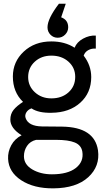

<svg xmlns="http://www.w3.org/2000/svg" viewBox="-20 -779 576 1042"><path d="M312 -685.1Q350.1 -670.9 350.1 -630.9Q350.1 -607.9 333.5 -591.1Q316.9 -574.2 293 -574.2Q270 -574.2 253.9 -590.6Q237.8 -606.9 237.8 -630.9Q237.8 -677.7 299.8 -758.8H336.9ZM270 243.2Q164.1 244.1 95.5 199.5Q26.9 154.8 23.9 83Q22 44.9 41 9.5Q60.1 -25.9 97.2 -44.9Q36.1 -83 36.1 -129.9Q36.1 -160.6 53.5 -182.4Q70.8 -204.1 105 -226.1Q49.8 -279.3 49.8 -363.8Q49.8 -443.8 108.9 -499Q168 -554.2 258.8 -554.2Q332 -554.2 384.8 -520Q397 -550.8 430.9 -569.3Q464.8 -587.9 500 -585.9V-515.1Q478 -517.1 459.5 -507.1Q440.9 -497.1 434.1 -477.1Q475.1 -423.8 475.1 -360.8Q475.1 -274.9 415.5 -221.4Q356 -168 260.7 -167Q189 -165 150.9 -190.9Q131.8 -184.1 122.8 -168.9Q113.8 -153.8 119.1 -138.2Q134.3 -94.2 208 -92.8L317.9 -91.8Q492.7 -88.9 511.7 36.1Q523.9 123 459 182.6Q394 242.2 270 243.2ZM388.2 -361.8Q388.2 -411.6 351.6 -444.3Q314.9 -477.1 258.8 -477.1Q204.6 -477.1 168.7 -444.1Q132.8 -411.1 132.8 -360.8Q132.8 -312 168.9 -278.6Q205.1 -245.1 258.8 -245.1Q315.9 -245.1 352.1 -278.1Q388.2 -311 388.2 -361.8ZM426.8 43.9Q420.9 8.8 386 -5.6Q351.1 -20 285.2 -20H175.8Q143.6 -12.2 126.7 12.9Q109.9 38.1 109.9 68.8Q109.9 113.8 155 140.4Q200.2 167 261.7 167Q347.7 167 391.6 132.6Q435.5 98.1 426.8 43.9Z"/></svg>

Font: ø
Style: ø
Weight: 400
Designer: Samuel Oakes
Foundry: Samuel Oakes
Version: Version 1.000;PS 001.000;hotconv 1.0.88;makeotf.lib2.5.64775